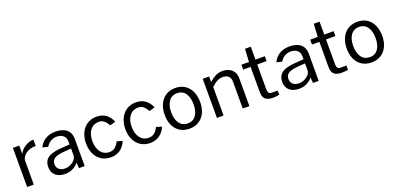

<svg xmlns="http://www.w3.org/2000/svg" viewBox="4 -1570 5027 2445"><g transform="rotate(-20 2517.5 -347.5)"><path d="M174 0V-321C174 -387 257 -459 365 -453V-540C287 -540 206 -488 170 -419V-530H84V0Z M597 10C673 10 734 -20 781 -76L787 0H864V-370C864 -474 796 -540 660 -540C551 -540 475 -486 438 -407L511 -389C549 -448 598 -474 656 -474C731 -474 777 -432 777 -363V-325L680 -318C498 -308 423 -260 423 -143C423 -46 493 10 597 10ZM623 -56C556 -56 510 -91 510 -151C510 -231 570 -254 696 -263L777 -269V-174C777 -114 695 -56 623 -56Z M1219 -540C1073 -540 978 -426 978 -263C978 -101 1073 10 1219 10C1324 10 1393 -50 1428 -135L1355 -157C1323 -97 1289 -59 1223 -59C1125 -59 1064 -139 1064 -265C1064 -389 1125 -468 1223 -468C1282 -468 1308 -437 1349 -376L1423 -398C1390 -477 1327 -540 1219 -540Z M1752 -540C1606 -540 1511 -426 1511 -263C1511 -101 1606 10 1752 10C1857 10 1926 -50 1961 -135L1888 -157C1856 -97 1822 -59 1756 -59C1658 -59 1597 -139 1597 -265C1597 -389 1658 -468 1756 -468C1815 -468 1841 -437 1882 -376L1956 -398C1923 -477 1860 -540 1752 -540Z M2284 10C2436 10 2525 -103 2525 -263C2525 -425 2437 -540 2285 -540C2135 -540 2044 -426 2044 -262C2044 -102 2132 10 2284 10ZM2286 -61C2180 -61 2133 -151 2133 -266C2133 -380 2180 -470 2285 -470C2389 -470 2436 -381 2436 -266C2436 -150 2390 -61 2286 -61Z M2746 0V-385C2801 -437 2844 -464 2902 -464C2971 -464 3006 -426 3006 -363V0H3096V-382C3096 -473 3029 -538 2927 -538C2849 -538 2808 -507 2743 -456V-530H2656V0Z M3498 -530H3371V-705H3293L3283 -530H3181V-464H3281V-127C3281 -42 3311 3 3419 3C3449 3 3488 -1 3502 -6V-63H3423C3391 -63 3371 -75 3371 -134V-464H3498Z M3768 10C3844 10 3905 -20 3952 -76L3958 0H4035V-370C4035 -474 3967 -540 3831 -540C3722 -540 3646 -486 3609 -407L3682 -389C3720 -448 3769 -474 3827 -474C3902 -474 3948 -432 3948 -363V-325L3851 -318C3669 -308 3594 -260 3594 -143C3594 -46 3664 10 3768 10ZM3794 -56C3727 -56 3681 -91 3681 -151C3681 -231 3741 -254 3867 -263L3948 -269V-174C3948 -114 3866 -56 3794 -56Z M4430 -530H4303V-705H4225L4215 -530H4113V-464H4213V-127C4213 -42 4243 3 4351 3C4381 3 4420 -1 4434 -6V-63H4355C4323 -63 4303 -75 4303 -134V-464H4430Z M4751 10C4903 10 4992 -103 4992 -263C4992 -425 4904 -540 4752 -540C4602 -540 4511 -426 4511 -262C4511 -102 4599 10 4751 10ZM4753 -61C4647 -61 4600 -151 4600 -266C4600 -380 4647 -470 4752 -470C4856 -470 4903 -381 4903 -266C4903 -150 4857 -61 4753 -61Z"/></g></svg>

Font: Cheyenne Sans
Style: Regular
Weight: 400
Designer: The Public Sans project authors (U.S. Web Design System), Libre Franklin designed by Pablo Impallari and Rodrigo Fuenzal
Foundry: The Cheyenne Sans Project Authors
Version: Version 2.007